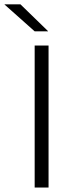

<svg xmlns="http://www.w3.org/2000/svg" viewBox="-74 -844 320 864"><path d="M144.5 -639V0H82V-639ZM142 -704 18 -824.5H-53.5V-823.5L82 -703H142Z"/></svg>

Font: Anek Kannada Light
Style: Regular
Weight: 300
Designer: Vaishnavi Murthy, Maithili Shingre (Kannada) & Yesha Goshar (Latin)
Foundry: Ek Type
Version: Version 1.003